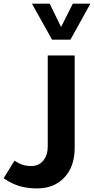

<svg xmlns="http://www.w3.org/2000/svg" viewBox="-60 -802 520 1062"><path d="M144 240.2Q92.8 240.2 50 228Q7.3 215.8 -40 184.1L20 86.9Q46.4 103.5 66.7 109.9Q86.9 116.2 115.2 116.2Q155.3 116.2 179.7 85.7Q204.1 55.2 204.1 8.8V-495.1H353V16.1Q353 119.1 296.1 179.7Q239.3 240.2 144 240.2ZM439.9 -781.7 329.6 -582.5H228L116.7 -781.7H214.8L277.8 -652.8L342.8 -781.7Z"/></svg>

Font: Droid Arabic Kufi
Style: Bold
Weight: 700
Designer: Pascal Zoghbi
Foundry: Irfont.ir
Version: Version 1.00 February 28, 2013, initial release